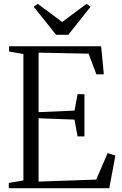

<svg xmlns="http://www.w3.org/2000/svg" viewBox="-20 -985 640 1005"><path d="M102.5 -40.5V-702L27.5 -715.5V-743H509.5L523.5 -596H484.5L444 -704L182 -709.5V-398L370 -406L386 -492H422V-271H386L370 -359L182 -366V-34.5L483.5 -45L543.5 -183.5L584 -170.5L552 0H26V-27.5ZM273.5 -803 156.5 -949.5 177.5 -965 305.5 -870 433 -965 454 -949.5 337.5 -803Z"/></svg>

Font: Merriweather 96pt Light
Style: Regular
Weight: 300
Version: Version 2.100